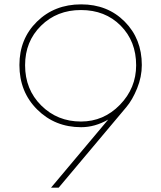

<svg xmlns="http://www.w3.org/2000/svg" viewBox="-20 -860 739 880"><path d="M69 -562Q69 -682 149.5 -761Q230 -840 352 -840Q473 -840 551.5 -761Q630 -682 630 -562Q630 -508 608.5 -455Q587 -402 559 -369L249 0H214L476 -312Q415 -277 352 -277Q232 -277 150.5 -358Q69 -439 69 -562ZM95 -561Q95 -450 169 -376.5Q243 -303 351 -303Q455 -303 529.5 -379.5Q604 -456 604 -561Q604 -671 533 -742.5Q462 -814 351 -814Q241 -814 168 -742Q95 -670 95 -561Z"/></svg>

Font: Spartan MB
Style: Regular
Weight: 250
Designer: Matt Bailey
Foundry: Matt Bailey
Version: Version 1.000